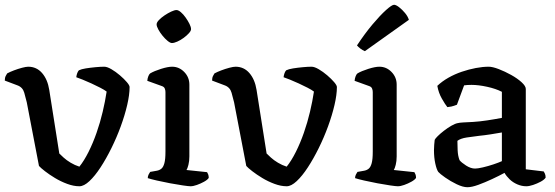

<svg xmlns="http://www.w3.org/2000/svg" viewBox="-27 -779 2321 803"><path d="M305 0Q281 0 254 -10Q227 -20 203 -34.5Q179 -49 161 -63Q143 -77 136 -85L85 -351Q81 -368 74.5 -391Q68 -414 46 -422L-7 -442Q-7 -454 -3 -461.5Q1 -469 3 -472Q14 -478 31 -484.5Q48 -491 65 -495.5Q82 -500 91 -500Q126 -500 149 -473.5Q172 -447 179 -403L221 -137Q227 -131 239 -120Q251 -109 268.5 -98.5Q286 -88 305 -82Q325 -107 343.5 -144Q362 -181 377 -224Q392 -267 402.5 -311.5Q413 -356 419 -396Q410 -403 392.5 -412Q375 -421 355.5 -430Q336 -439 318.5 -446Q301 -453 292 -456Q293 -465 296 -473Q299 -481 303 -485Q313 -490 332 -493Q351 -496 372.5 -498Q394 -500 409 -500Q421 -500 439 -489.5Q457 -479 474.5 -464Q492 -449 503.5 -435.5Q515 -422 515 -415Q515 -383 505 -340Q495 -297 478 -250.5Q461 -204 439 -159.5Q417 -115 393.5 -79Q370 -43 347 -21.5Q324 0 305 0Z M770 0Q762 0 738 -3.5Q714 -7 684.5 -12.5Q655 -18 629 -24Q603 -30 591 -34Q591 -42 594.5 -49Q598 -56 601 -60L629 -65Q640 -67 648 -73.5Q656 -80 660.5 -96.5Q665 -113 665 -145V-394Q665 -402 662 -409Q659 -416 650 -419L589 -441Q590 -452 593.5 -460.5Q597 -469 601 -472Q618 -482 646.5 -491Q675 -500 693 -500Q722 -500 743.5 -478Q765 -456 765 -425V-125Q765 -105 761 -89.5Q757 -74 753 -68L839 -59Q841 -56 843.5 -50Q846 -44 846 -35Q841 -27 826.5 -19Q812 -11 796.5 -5.5Q781 0 770 0ZM692 -599Q685 -599 674 -608Q663 -617 652.5 -630Q642 -643 635 -656Q628 -669 628 -677Q628 -685 637.5 -695Q647 -705 661 -714.5Q675 -724 689 -730.5Q703 -737 711 -737Q719 -737 729.5 -728Q740 -719 749.5 -705.5Q759 -692 765.5 -679Q772 -666 772 -657Q772 -650 763 -640Q754 -630 741 -620.5Q728 -611 714.5 -605Q701 -599 692 -599Z M1172 0Q1148 0 1121 -10Q1094 -20 1070 -34.5Q1046 -49 1028 -63Q1010 -77 1003 -85L952 -351Q948 -368 941.5 -391Q935 -414 913 -422L860 -442Q860 -454 864 -461.5Q868 -469 870 -472Q881 -478 898 -484.5Q915 -491 932 -495.5Q949 -500 958 -500Q993 -500 1016 -473.5Q1039 -447 1046 -403L1088 -137Q1094 -131 1106 -120Q1118 -109 1135.5 -98.5Q1153 -88 1172 -82Q1192 -107 1210.5 -144Q1229 -181 1244 -224Q1259 -267 1269.5 -311.5Q1280 -356 1286 -396Q1277 -403 1259.5 -412Q1242 -421 1222.5 -430Q1203 -439 1185.5 -446Q1168 -453 1159 -456Q1160 -465 1163 -473Q1166 -481 1170 -485Q1180 -490 1199 -493Q1218 -496 1239.5 -498Q1261 -500 1276 -500Q1288 -500 1306 -489.5Q1324 -479 1341.5 -464Q1359 -449 1370.5 -435.5Q1382 -422 1382 -415Q1382 -383 1372 -340Q1362 -297 1345 -250.5Q1328 -204 1306 -159.5Q1284 -115 1260.5 -79Q1237 -43 1214 -21.5Q1191 0 1172 0Z M1637 0Q1629 0 1605 -3.5Q1581 -7 1551.5 -12.5Q1522 -18 1496 -24Q1470 -30 1458 -34Q1458 -42 1461.5 -49Q1465 -56 1468 -60L1496 -65Q1507 -67 1515 -73.5Q1523 -80 1527.5 -96.5Q1532 -113 1532 -145V-394Q1532 -402 1529 -409Q1526 -416 1517 -419L1456 -441Q1457 -452 1460.5 -460.5Q1464 -469 1468 -472Q1485 -482 1513.5 -491Q1542 -500 1560 -500Q1589 -500 1610.5 -478Q1632 -456 1632 -425V-125Q1632 -105 1628 -89.5Q1624 -74 1620 -68L1706 -59Q1708 -56 1710.5 -50Q1713 -44 1713 -35Q1708 -27 1693.5 -19Q1679 -11 1663.5 -5.5Q1648 0 1637 0ZM1499 -565Q1489 -569 1480 -576Q1471 -583 1466 -589Q1499 -639 1531 -677Q1563 -715 1587.5 -737Q1612 -759 1621 -759Q1629 -759 1642 -749Q1655 -739 1667 -724.5Q1679 -710 1683 -696Z M1928 4Q1909 4 1883 -8.5Q1857 -21 1835 -36.5Q1813 -52 1806 -60Q1799 -70 1793.5 -95Q1788 -120 1788 -151Q1788 -163 1789 -173.5Q1790 -184 1791 -194Q1793 -199 1803.5 -209.5Q1814 -220 1829.5 -232Q1845 -244 1860.5 -253Q1876 -262 1887 -264Q1894 -266 1911.5 -267Q1929 -268 1951 -269Q1965 -270 1980 -271.5Q1995 -273 2010.5 -275.5Q2026 -278 2041.5 -280.5Q2057 -283 2072 -286V-395Q2047 -408 2010.5 -416Q1974 -424 1945 -424Q1936 -424 1928 -423.5Q1920 -423 1914 -422L1884 -341Q1880 -340 1871.5 -336.5Q1863 -333 1844 -331Q1835 -342 1821 -366.5Q1807 -391 1802 -420Q1822 -439 1848.5 -454Q1875 -469 1904.5 -479Q1934 -489 1963 -494.5Q1992 -500 2017 -500Q2033 -500 2059 -490Q2085 -480 2111 -465.5Q2137 -451 2154.5 -435Q2172 -419 2172 -407V-71L2247 -62Q2249 -59 2252 -52.5Q2255 -46 2255 -36Q2249 -27 2234 -19Q2219 -11 2202.5 -5.5Q2186 0 2174 0Q2155 0 2136.5 -8Q2118 -16 2104.5 -29Q2091 -42 2083 -56Q2061 -44 2031 -30Q2001 -16 1973.5 -6Q1946 4 1928 4ZM1960 -74Q1971 -74 1992.5 -79Q2014 -84 2036.5 -91.5Q2059 -99 2072 -105V-225Q2050 -221 2024 -217Q1998 -213 1977 -211Q1951 -208 1925 -204Q1899 -200 1886 -190Q1886 -174 1887 -150.5Q1888 -127 1895 -109Q1903 -99 1922.5 -86.5Q1942 -74 1960 -74Z"/></svg>

Font: Texturina Medium
Style: Regular
Weight: 500
Designer: Guillermo Torres Carreño
Foundry: Omnibus-Type
Version: Version 1.003